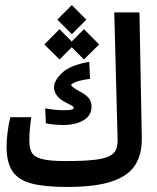

<svg xmlns="http://www.w3.org/2000/svg" viewBox="-20 -743 626 767"><path d="M246.6 3.9Q158.7 3.9 106 -10Q53.2 -23.9 29.8 -58.8Q6.3 -93.8 6.3 -156.2Q6.3 -184.1 10.5 -216.6Q14.6 -249 21.5 -274.9H105Q101.6 -252.9 99.4 -228.3Q97.2 -203.6 97.2 -181.2Q97.2 -152.8 106.2 -134.8Q115.2 -116.7 146 -108.2Q176.8 -99.6 240.7 -99.6Q310.5 -99.6 352.5 -104Q394.5 -108.4 415.8 -118.7Q437 -128.9 443.8 -146.2Q450.7 -163.6 449.7 -189L436.5 -693.4H537.1L546.4 -193.8Q547.9 -128.9 520.8 -85Q493.7 -41 428 -18.6Q362.3 3.9 246.6 3.9ZM235.4 -243.7Q213.9 -243.7 195.1 -245.6Q176.3 -247.6 163.1 -250.5L160.6 -310.1Q180.2 -306.6 197.5 -304.7Q214.8 -302.7 232.4 -302.7Q257.3 -302.7 265.9 -305.2Q274.4 -307.6 274.4 -311.5Q274.4 -316.9 267.1 -320.8Q259.8 -324.2 236.8 -336.9Q195.8 -359.9 195.8 -395Q195.8 -420.9 227.8 -451.7Q259.8 -482.4 336.4 -496.1L339.8 -428.2Q299.8 -422.4 282.2 -415.3Q264.6 -408.2 264.6 -402.8Q264.6 -396.5 299.8 -377Q328.1 -361.8 336.9 -347.9Q345.7 -334 345.7 -316.9Q345.7 -291.5 329.8 -275.4Q314 -259.3 288.6 -251.5Q263.2 -243.7 235.4 -243.7ZM315.4 -505.4 266.6 -554.2 217.8 -505.4 157.2 -565.4 217.8 -626.5 266.6 -577.1 315.4 -626.5 376 -565.4ZM267.1 -606.4 209 -664.6 267.1 -722.7 324.7 -664.6Z"/></svg>

Font: CaskaydiaCove NFP
Style: Regular
Weight: 400
Designer: Aaron Bell
Foundry: Saja Typeworks
Version: Version 2111.001; VTT 6.35;Nerd Fonts 3.1.1